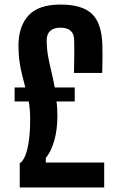

<svg xmlns="http://www.w3.org/2000/svg" viewBox="-20 -829 525 849"><path d="M67.3 0V-107.3Q81.9 -115.9 92.2 -141.9Q102.4 -167.8 107.9 -208.5Q113.4 -249.2 113.4 -301.6Q113.4 -324.1 111.8 -343.6Q110.1 -363.1 107.3 -380.3H44.7V-442.2H92Q84.8 -469.9 77.8 -497.6Q70.7 -525.3 66.1 -557.6Q61.6 -589.8 61.6 -630.4Q62.8 -714 106.7 -761.4Q150.7 -808.8 247.7 -808.8Q343.7 -808.8 386.9 -767.4Q430 -725.9 432.7 -629.6Q433.2 -612.4 433.2 -590.2Q433.2 -568 432.8 -546Q432.4 -523.9 431.9 -506.6H307.1Q307.6 -522.1 307.8 -541Q308.1 -559.8 308.3 -579.4Q308.4 -599 308.4 -617.8Q308.4 -636.7 307.9 -652.2Q307.4 -679.6 292.2 -693.1Q276.9 -706.6 247.7 -706.6Q218.1 -706.6 202.7 -693.1Q187.2 -679.6 186.4 -652.2Q186.4 -616.5 192.2 -583Q198.1 -549.4 206.6 -515.1Q215 -480.8 222.1 -442.2H310.4V-380.3H230Q231.7 -366.1 232.8 -350.9Q233.8 -335.7 233.8 -319.1Q233.8 -255.3 220 -207.2Q206.3 -159.1 182.5 -130.4V-110.3H440.7V0Z"/></svg>

Font: Big Shoulders Thin
Style: Regular
Weight: 100
Designer: Patric King
Foundry: XO Type Co
Version: Version 2.002